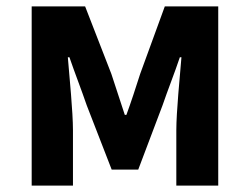

<svg xmlns="http://www.w3.org/2000/svg" viewBox="-20 -580 780 600"><path d="M246 -560H79V0H208V-173C208 -230 197 -340 192 -401H197C213 -354 235 -298 251 -251L329 -50H412L488 -251C504 -298 526 -353 542 -401H547C542 -340 531 -230 531 -173V0H662V-560H495L418 -349C403 -302 390 -262 375 -221H370C357 -262 343 -302 328 -349Z"/></svg>

Font: Spoqa Han Sans Neo Bold
Style: Bold
Weight: 700
Designer: [Spoqa Han Sans Neo] Dong-huui Kim  Younghwa Kang  Yujin Lee  [Noto Sans] Ryoko NISHIZUKA  (kana & ideographs); Paul D. 
Foundry: Spoqa (http://www.spoqa-han-sans.com)
Version: Version 1.100;hotconv 1.0.109;makeotfexe 2.5.65596